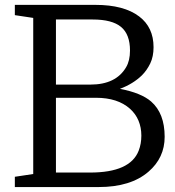

<svg xmlns="http://www.w3.org/2000/svg" viewBox="-20 -756 707 776"><path d="M600.6 -565.4Q600.6 -527.3 587.2 -499.5Q573.7 -471.7 553.7 -451.7Q518.1 -417 464.8 -397Q550.8 -380.4 590.8 -345.7Q645.5 -297.9 645.5 -203.1Q645.5 -118.2 580.1 -62Q508.3 0 378.9 0H40V-41.5L114.3 -52.7V-683.6L40 -694.8V-736.3H365.7Q481 -736.3 542.5 -689.5Q600.6 -645.5 600.6 -565.4ZM206.1 -360.8V-58.6H344.2Q506.3 -58.6 540.5 -147Q551.3 -174.8 551.3 -207.8Q551.3 -240.7 539.8 -268.3Q528.3 -295.9 505.4 -316.4Q455.6 -360.8 368.2 -360.8ZM206.1 -677.2V-414.1H345.2Q448.7 -414.1 489.7 -484.4Q505.4 -510.7 505.4 -551.8Q505.4 -617.2 469.2 -647.2Q433.1 -677.2 354.5 -677.2Z"/></svg>

Font: Habibi
Style: Regular
Weight: 400
Designer: Magnus Gaarde
Foundry: Magnus Gaarde
Version: Version 1.001